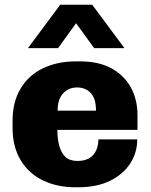

<svg xmlns="http://www.w3.org/2000/svg" viewBox="-20 -780 635 810"><path d="M297 10Q221 10 161 -19Q101 -48 67 -104.5Q33 -161 33 -241V-270Q33 -350 67 -406.5Q101 -463 161.5 -492Q222 -521 298 -521H320Q396 -521 449.5 -492Q503 -463 531.5 -412Q560 -361 560 -294V-232H222Q222 -195 230 -165Q238 -135 256 -118Q274 -101 307 -101Q335 -101 354.5 -111.5Q374 -122 384.5 -143Q395 -164 395 -192H559Q559 -135 528.5 -89Q498 -43 442.5 -16.5Q387 10 311 10ZM223 -313H385Q385 -364 363 -387.5Q341 -411 305 -411Q269 -411 246 -386Q223 -361 223 -313ZM98 -577 234 -760H369L505 -577H377L262 -736H340L225 -577Z"/></svg>

Font: Chivo Medium ExtraBold
Style: Regular
Weight: 800
Version: Version 2.002